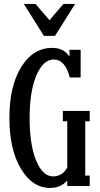

<svg xmlns="http://www.w3.org/2000/svg" viewBox="-20 -929 501 959"><path d="M355 -909.2 254.9 -750H199.2L99.1 -909.2H157.2L227.1 -828.1L296.9 -909.2ZM428.2 -375V-323.2H405.8V-51.8H428.2V0H315.9V-27.8Q284.2 9.8 231 9.8Q142.1 9.8 84.5 -86.2Q26.9 -182.1 26.9 -339.8Q26.9 -499 86.2 -594.5Q145.5 -689.9 241.2 -689.9Q298.3 -689.9 327.1 -646V-680.2H382.8V-542H328.1Q318.4 -585.4 297.6 -608.6Q276.9 -631.8 249 -631.8Q195.3 -631.8 161.6 -552.2Q127.9 -472.7 127.9 -339.8Q127.9 -207 160.4 -127.4Q192.9 -47.9 245.1 -47.9Q267.1 -47.9 286.1 -59.3Q305.2 -70.8 315.9 -92.8V-323.2H293.9V-375Z"/></svg>

Font: Margherita Semibold
Style: Regular
Weight: 600
Designer: James Puckett
Foundry: Dunwich Type Founders
Version: Version 1.008;hotconv 1.0.109;makeotfexe 2.5.65596